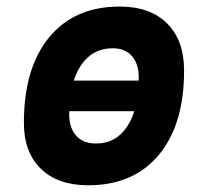

<svg xmlns="http://www.w3.org/2000/svg" viewBox="-20 -547 626 577"><path d="M112.3 -212.9V-304.7H488.8V-212.9ZM245.1 9.8Q153.8 9.8 102.8 -39.8Q51.8 -89.4 51.8 -177.7Q51.8 -342.8 127.9 -435.1Q204.1 -527.3 339.8 -527.3Q431.2 -527.3 482.2 -476.6Q533.2 -425.8 533.2 -335Q533.2 -172.4 457.1 -81.3Q381.1 9.8 245.1 9.8ZM268.5 -115.7Q329.1 -115.7 363 -168.2Q397 -220.7 397 -314Q397 -355.2 376.5 -378.5Q356.1 -401.9 318.8 -401.9Q257.2 -401.9 222.6 -349.5Q188 -297.1 188 -203.6Q188 -162.1 209.2 -138.9Q230.4 -115.7 268.5 -115.7Z"/></svg>

Font: Cascadia Mono NF
Style: Italic
Weight: 400
Italic angle: -10°
Monospace: yes
Designer: Aaron Bell
Foundry: Saja Typeworks
Version: Version 2404.023